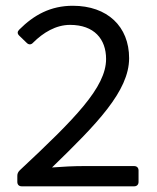

<svg xmlns="http://www.w3.org/2000/svg" viewBox="-20 -656 554 676"><path d="M41 -37.1V-15.6C41 -5.9 46.9 0 56.6 0H452.1C461.9 0 467.8 -5.9 467.8 -15.6V-55.7C467.8 -65.4 461.9 -71.3 452.1 -71.3H275.4C240.2 -71.3 200.2 -69.3 163.1 -66.4C320.3 -218.8 434.6 -335 434.6 -451.2C434.6 -562.5 358.4 -635.7 236.3 -635.7C158.2 -635.7 99.6 -603.5 47.9 -551.8C41 -544.9 40 -538.1 47.9 -530.3L74.2 -504.9C81.1 -498 89.8 -498 96.7 -505.9C131.8 -541 176.8 -568.4 226.6 -568.4C311.5 -568.4 353.5 -518.6 353.5 -448.2C353.5 -348.6 244.1 -238.3 49.8 -56.6C43.9 -50.8 41 -44.9 41 -37.1Z"/></svg>

Font: Ed Sans Neue
Style: Regular
Weight: 400
Designer: Stephen Hutchings
Version: Version 1.004;PS 001.004;hotconv 1.0.88;makeotf.lib2.5.64775